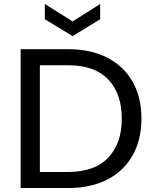

<svg xmlns="http://www.w3.org/2000/svg" viewBox="-20 -948 781 968"><path d="M84 0V-700H324Q438 -700 520.5 -657.5Q603 -615 648 -537Q693 -459 693 -350Q693 -242 648 -163.5Q603 -85 520.5 -42.5Q438 0 324 0ZM181 -81H324Q457 -81 525.5 -153Q594 -225 594 -350Q594 -476 525.5 -547.5Q457 -619 324 -619H181ZM346 -766 206 -851V-928L346 -840L485 -928V-851Z"/></svg>

Font: Envelope Sans Variable
Style: Regular
Weight: 500
Designer: Andreas Rasmussen / Norman Anderson
Foundry: mail.de GmbH
Version: Version 1.150